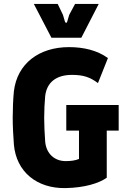

<svg xmlns="http://www.w3.org/2000/svg" viewBox="-20 -953 650 982"><path d="M316 9C412 7 485 -15 526 -44V-285H587V-416H319V-285H384V-140C365 -132 342 -129 316 -129C259 -129 216 -167 211 -230C208 -277 206 -310 206 -350C206 -390 208 -425 211 -461C219 -533 269 -570 348 -570C407 -570 441 -558 481 -528L532 -656C477 -696 407 -712 333 -712C181 -712 68 -629 51 -486C47 -447 45 -392 45 -350C45 -308 48 -253 51 -214C63 -74 169 12 316 9ZM243 -760H396L485 -933H364L334 -877L324 -843C322 -834 315 -834 312 -843L302 -877L275 -933H153Z"/></svg>

Font: Finlandica
Style: Bold
Weight: 700
Designer: Niklas Ekholm, Juho Hiilivirta, Jaakko Suomalainen
Foundry: Helsinki Type Studio
Version: Version 2.000;Glyphs 3.2 (3202)